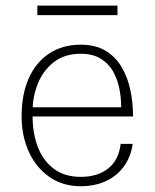

<svg xmlns="http://www.w3.org/2000/svg" viewBox="-20 -636 536 666"><path d="M260 10Q198 10 152 -21.8Q106 -53.5 80.5 -108.5Q55 -163.5 55 -233Q55 -310 80.2 -365.5Q105.5 -421 151.5 -451Q197.5 -481 260 -481Q310.5 -481 345.2 -460.5Q380 -440 401.2 -404.5Q422.5 -369 432 -324.5Q441.5 -280 441.5 -232H86.5V-264H423L400 -249Q401.5 -284 395.8 -319.2Q390 -354.5 374.5 -384Q359 -413.5 331 -431.5Q303 -449.5 260 -449.5Q204 -449.5 166.8 -420.5Q129.5 -391.5 111.2 -345.8Q93 -300 93 -250V-233Q93 -174 111.2 -126.2Q129.5 -78.5 166.8 -50.5Q204 -22.5 260 -22.5Q318.5 -22.5 355.2 -51.5Q392 -80.5 398.5 -137H440.5Q433 -89 408 -56.2Q383 -23.5 345 -6.8Q307 10 260 10ZM109.5 -616.5H387.5V-583.5H109.5Z"/></svg>

Font: Karla ExtraLight
Style: Regular
Weight: 250
Designer: Jonathan Pinhorn
Version: Version 2.004;gftools[0.9.33]